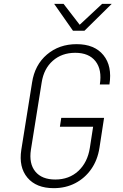

<svg xmlns="http://www.w3.org/2000/svg" viewBox="-20 -970 640 1000"><path d="M260 10Q169 10 123 -44.5Q77 -99 91 -190L147 -540Q161 -632 224.5 -686Q288 -740 379 -740Q472 -740 518.5 -683Q565 -626 550 -530H500Q512 -607 477.5 -651Q443 -695 372 -695Q302 -695 255 -653.5Q208 -612 197 -540L141 -190Q130 -118 164 -76.5Q198 -35 268 -35Q340 -35 388 -79.5Q436 -124 448 -200L465 -310H292L299 -356H522L498 -200Q488 -136 455 -89Q422 -42 372 -16Q322 10 260 10ZM360 -810 262 -950H311L395 -841L512 -950H562L420 -810Z"/></svg>

Font: NKDuy Mono Thin
Style: Italic
Weight: 100
Italic angle: -9°
Monospace: yes
Designer: NKDuy
Foundry: NKDuy
Version: Version 2.251; ttfautohint (v1.8.4.7-5d5b)